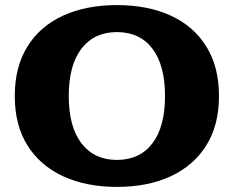

<svg xmlns="http://www.w3.org/2000/svg" viewBox="-20 -718 918 754"><path d="M439 16Q318 16 227.5 -26Q137 -68 87.5 -147.5Q38 -227 38 -341Q38 -455 87.5 -535Q137 -615 227.5 -656.5Q318 -698 439 -698Q561 -698 651 -656.5Q741 -615 790.5 -535Q840 -455 840 -341Q840 -227 790.5 -147.5Q741 -68 651 -26Q561 16 439 16ZM439 -90Q529 -90 578.5 -155Q628 -220 628 -341Q628 -462 578.5 -527Q529 -592 439 -592Q350 -592 300 -527Q250 -462 250 -341Q250 -220 300 -155Q350 -90 439 -90Z"/></svg>

Font: Montagu Slab 16pt
Style: Bold
Weight: 700
Designer: Florian Karsten
Foundry: Florian Karsten
Version: Version 1.000; ttfautohint (v1.8.3)